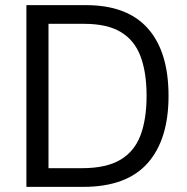

<svg xmlns="http://www.w3.org/2000/svg" viewBox="-20 -727 728 747"><path d="M82.7 0V-707H314.3Q475 -707 555.3 -616.3Q635.7 -525.7 635.7 -354Q635.7 -183.3 553.8 -91.7Q472 0 304.3 0ZM299.3 -72.7Q393 -72.7 448 -105.2Q503 -137.7 526.7 -200.7Q550.3 -263.7 550.3 -354Q550.3 -445.3 526.8 -507.8Q503.3 -570.3 450.2 -602.3Q397 -634.3 307.3 -634.3H168.7V-72.7Z"/></svg>

Font: Asta Sans Light
Style: Regular
Weight: 300
Designer: 42dot
Version: Version 1.000